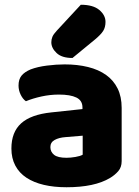

<svg xmlns="http://www.w3.org/2000/svg" viewBox="-20 -772 584 808"><path d="M260 -108Q277 -108 297.5 -111.5Q318 -115 328 -121V-201L256 -195Q228 -193 210 -183Q192 -173 192 -153Q192 -133 207.5 -120.5Q223 -108 260 -108ZM252 -501Q306 -501 350.5 -490Q395 -479 426.5 -456.5Q458 -434 475 -399.5Q492 -365 492 -318V-94Q492 -68 477.5 -51.5Q463 -35 443 -23Q378 16 260 16Q207 16 164.5 6Q122 -4 91.5 -24Q61 -44 44.5 -75Q28 -106 28 -147Q28 -216 69 -253Q110 -290 196 -299L327 -313V-320Q327 -349 301.5 -361.5Q276 -374 228 -374Q191 -374 154.5 -366Q118 -358 89 -346Q76 -355 67 -373.5Q58 -392 58 -412Q58 -438 70.5 -453.5Q83 -469 109 -480Q138 -491 177.5 -496Q217 -501 252 -501ZM320 -752Q372 -752 398 -730Q424 -708 424 -680Q424 -657 414 -641.5Q404 -626 380 -606L285 -528Q240 -528 218 -549Q196 -570 196 -594Q196 -606 200.5 -617Q205 -628 219 -643Z"/></svg>

Font: Baloo Thambi 2 ExtraBold
Style: Regular
Weight: 800
Designer: Aadarsh Rajan and Ek Type
Foundry: Ek Type
Version: Version 1.640;hotconv 1.0.111;makeotfexe 2.5.65597; ttfautoh